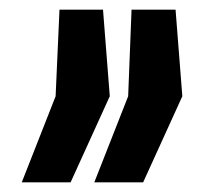

<svg xmlns="http://www.w3.org/2000/svg" viewBox="-20 -530 407 397"><path d="M175 -153 245 -331 252 -510H343L357 -331L276 -153ZM25 -153 95 -331 103 -510H193L207 -331L126 -153Z"/></svg>

Font: Saira UltraCondensed Black
Style: Italic
Weight: 900
Width: 1
Italic angle: -12°
Designer: Hector Gatti with collaboration of the Omnibus-Type team
Foundry: Omnibus-Type
Version: Version 1.101